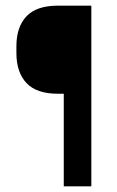

<svg xmlns="http://www.w3.org/2000/svg" viewBox="-20 -659 414 679"><path d="M230.5 -327.5H184.5Q109 -327.5 73.5 -365.5Q38 -403.5 38 -471.5V-495.5Q38 -563.5 73.5 -601.2Q109 -639 184.5 -639H230ZM303 -639V0H205.5V-639Z"/></svg>

Font: Anek Malayalam Medium
Style: Regular
Weight: 500
Designer: Maithili Shingre (Malayalam) & Yesha Goshar (Latin)
Foundry: Ek Type
Version: Version 1.003